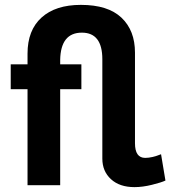

<svg xmlns="http://www.w3.org/2000/svg" viewBox="-20 -760 699 788"><path d="M532 8Q471 8 435.5 -24.5Q400 -57 400 -109V-517Q400 -626 316 -626Q229 -626 227 -514V-496H314V-394H227V0H93V-394H24V-496H93V-540Q93 -636 150.5 -688Q208 -740 312 -740Q423 -740 478.5 -687.5Q534 -635 534 -544V-172Q534 -112 576 -112Q604 -112 641 -127L659 -19Q642 -11 603.5 -1.5Q565 8 532 8Z"/></svg>

Font: Raleway-v4020
Style: Bold
Weight: 700
Designer: Matt McInerney, Pablo Impallari, Rodrigo Fuenzalida
Foundry: Matt McInerney, Pablo Impallari, Rodrigo Fuenzalida
Version: Version 4.020;PS 004.020;hotconv 1.0.88;makeotf.lib2.5.64775